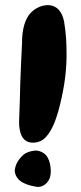

<svg xmlns="http://www.w3.org/2000/svg" viewBox="-20 -741 323 762"><path d="M55.7 -256.8C55.7 -220.7 64.5 -174.8 110.4 -174.8C132.8 -174.8 150.4 -183.6 163.1 -198.2C187.5 -224.6 202.1 -267.6 210.9 -297.9C230.5 -369.1 243.2 -440.4 244.1 -513.7V-530.3C244.1 -566.4 242.2 -609.4 234.4 -655.3C227.5 -689.5 210 -720.7 168 -720.7C141.6 -719.7 113.3 -706.1 94.7 -681.6C72.3 -649.4 67.4 -607.4 67.4 -568.4C64.5 -515.6 62.5 -463.9 60.5 -412.1C59.6 -360.4 57.6 -308.6 55.7 -256.8ZM164.1 -13.7C175.8 -25.4 181.6 -41 181.6 -61.5V-64.5C180.7 -85 176.8 -102.5 168.9 -116.2C160.2 -132.8 139.6 -143.6 120.1 -143.6C99.6 -141.6 84 -135.7 73.2 -127C52.7 -108.4 43 -89.8 40 -73.2C34.2 -54.7 46.9 -27.3 72.3 -15.6C85 -8.8 100.6 -3.9 118.2 -1C123 0 127 1 129.9 1C142.6 1 154.3 -3.9 164.1 -13.7Z"/></svg>

Font: Day Care
Style: Regular
Weight: 400
Designer: Noponies
Version: Version 1.000;PS 001.000;hotconv 1.0.88;makeotf.lib2.5.64775